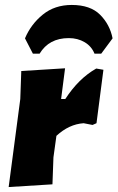

<svg xmlns="http://www.w3.org/2000/svg" viewBox="-20 -752 475 776"><path d="M113 -535 81 -597Q105 -654 153 -693Q201 -732 270 -732Q345 -732 384.5 -692.5Q424 -653 435 -597L389 -535H362Q350 -565 322 -581.5Q294 -598 258 -598Q178 -598 140 -535ZM243 -476 227 -352H244Q298 -435 369 -475L398 -470L370 -254L354 -247L318 -254Q259 -250 208 -203L196 -116L192 -7L15 4L62 -352L66 -465Z"/></svg>

Font: Alegreya Sans Black
Style: Italic
Weight: 900
Italic angle: -7°
Designer: Juan Pablo del Peral
Foundry: Huerta Tipografica
Version: Version 2.007